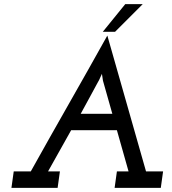

<svg xmlns="http://www.w3.org/2000/svg" viewBox="-20 -903 828 923"><path d="M474 -750Q501 -783 528 -816.5Q555 -850 582 -883H666L533 -750ZM46 -79H128Q220 -244 312 -405.5Q404 -567 496 -732Q543 -567 589 -405.5Q635 -244 682 -79H764L753 0H531L542 -79H598Q584 -129 570 -178Q556 -227 542 -277H322L211 -79H268L257 0H35ZM368 -356H520L475 -515L470 -548Q458 -521 456 -517.5Q454 -514 449 -505Q434 -478 410 -433Q386 -388 368 -356Z"/></svg>

Font: Josefin Slab
Style: Bold Italic
Weight: 700
Italic angle: -12°
Designer: Santiago Orozco
Foundry: Typemade
Version: Version 2.000